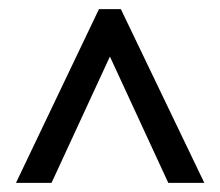

<svg xmlns="http://www.w3.org/2000/svg" viewBox="-20 -733 482 421"><path d="M15 -332 197 -713H245L428 -332H349L221 -609L93 -332Z"/></svg>

Font: Noto Sans ExtraCondensed
Style: Regular
Weight: 400
Width: 2
Designer: Monotype Design Team
Foundry: Monotype Imaging Inc.
Version: Version 2.013